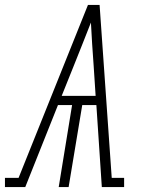

<svg xmlns="http://www.w3.org/2000/svg" viewBox="-63 -755 583 775"><path d="M-43 0V-37H12L292 -735H339L388 -37H438V0H348L326 -331H269L214 0H174L228 -331H171L39 0ZM186 -368H323L315 -490Q312 -533 309 -576.5Q306 -620 304 -664Q287 -620 269.5 -576.5Q252 -533 235 -490Z"/></svg>

Font: Iosevka Slab Extralight
Style: Italic
Weight: 200
Italic angle: -9°
Monospace: yes
Designer: Belleve Invis
Foundry: Belleve Invis
Version: Version 11.1.1; ttfautohint (v1.8.3)